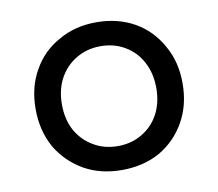

<svg xmlns="http://www.w3.org/2000/svg" viewBox="-66 -629 807 710"><g transform="rotate(-10 337.5 -273.5)"><path d="M337.9 3.9Q256.8 3.9 195.3 -31.2Q132.8 -67.4 96.7 -128.9Q61.5 -192.4 61.5 -273.4Q61.5 -355.5 97.7 -418Q132.8 -480.5 195.3 -514.6Q256.8 -550.8 337.9 -550.8Q418 -550.8 480.5 -515.6Q542 -480.5 577.1 -417Q613.3 -355.5 613.3 -273.4Q613.3 -192.4 578.1 -129.9Q543 -67.4 481.4 -31.2Q418.9 3.9 337.9 3.9ZM337.9 -85.9Q389.6 -85.9 429.7 -110.4Q469.7 -133.8 492.2 -175.8Q514.6 -217.8 514.6 -273.4Q514.6 -328.1 492.2 -370.1Q469.7 -413.1 429.7 -436.5Q389.6 -460.9 337.9 -460.9Q286.1 -460.9 246.1 -436.5Q206.1 -413.1 182.6 -370.1Q160.2 -328.1 160.2 -273.4Q160.2 -217.8 182.6 -175.8Q206.1 -133.8 246.1 -110.4Q286.1 -85.9 337.9 -85.9Z"/></g></svg>

Font: Abed
Style: Bold
Weight: 700
Designer: Johan Aakerlund
Version: Version 3.105